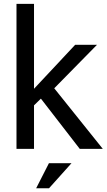

<svg xmlns="http://www.w3.org/2000/svg" viewBox="-20 -780 559 1006"><path d="M518.6 0H397.9L194.3 -263.2L158.2 -228V0H66.4V-759.8H158.2V-314.9L374 -545.4H488.3L264.2 -317.4ZM169.4 206.5 236.3 75.2H354.5L236.8 206.5Z"/></svg>

Font: SG Kara Bold
Style: Regular
Weight: 400
Designer: Damoon Khanjanzadeh
Version: Version 1.000